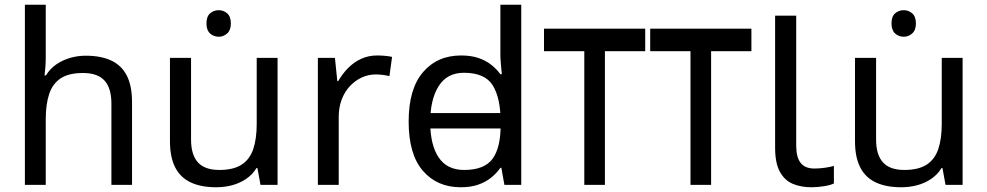

<svg xmlns="http://www.w3.org/2000/svg" viewBox="-20 -780 4166 810"><path d="M173 -537Q173 -518 171.5 -498Q170 -478 168 -462H174Q191 -490 217 -508Q243 -526 275 -535.5Q307 -545 341 -545Q406 -545 449.5 -524.5Q493 -504 515 -461Q537 -418 537 -349V0H450V-343Q450 -408 421 -440Q392 -472 330 -472Q270 -472 236 -449.5Q202 -427 187.5 -383.5Q173 -340 173 -277V0H85V-760H173Z M903 -737Q923 -737 938.5 -723.5Q954 -710 954 -681Q954 -653 938.5 -639Q923 -625 903 -625Q881 -625 866 -639Q851 -653 851 -681Q851 -710 866 -723.5Q881 -737 903 -737ZM1151 -536V0H1079L1066 -71H1062Q1045 -43 1018 -25Q991 -7 959 1.5Q927 10 892 10Q828 10 784.5 -10.5Q741 -31 719 -74Q697 -117 697 -185V-536H786V-191Q786 -127 815 -95Q844 -63 905 -63Q965 -63 999.5 -85.5Q1034 -108 1048.5 -151.5Q1063 -195 1063 -257V-536Z M1571 -546Q1586 -546 1603.5 -544.5Q1621 -543 1634 -540L1623 -459Q1610 -462 1594.5 -464Q1579 -466 1565 -466Q1534 -466 1506 -453Q1478 -440 1456 -416.5Q1434 -393 1421.5 -360Q1409 -327 1409 -286V0H1321V-536H1393L1403 -438H1407Q1424 -468 1448 -492.5Q1472 -517 1503 -531.5Q1534 -546 1571 -546Z M1753 -238V-303H2129V-238ZM1924 10Q1824 10 1764 -59.5Q1704 -129 1704 -267Q1704 -405 1764.5 -475.5Q1825 -546 1925 -546Q1967 -546 1998 -535.5Q2029 -525 2052 -507Q2075 -489 2091 -467H2097Q2096 -480 2093.5 -505.5Q2091 -531 2091 -546V-760H2179V0H2108L2095 -72H2091Q2075 -49 2052 -30.5Q2029 -12 1997.5 -1Q1966 10 1924 10ZM1938 -63Q2023 -63 2057.5 -109.5Q2092 -156 2092 -250V-266Q2092 -366 2059 -419.5Q2026 -473 1937 -473Q1866 -473 1830.5 -416.5Q1795 -360 1795 -265Q1795 -169 1830.5 -116Q1866 -63 1938 -63Z M2702 -659V-564H2532V0H2445V-564H2275V-659Z M3150 -659V-564H2980V0H2893V-564H2723V-659Z M3403 10Q3359 10 3324.5 -4.5Q3290 -19 3270 -55.5Q3250 -92 3250 -157V-714H3339V-165Q3339 -117 3357.5 -93Q3376 -69 3416 -69Q3438 -69 3461.5 -72.5Q3485 -76 3498 -80V-6Q3484 1 3456.5 5.5Q3429 10 3403 10Z M3793 -737Q3813 -737 3828.5 -723.5Q3844 -710 3844 -681Q3844 -653 3828.5 -639Q3813 -625 3793 -625Q3771 -625 3756 -639Q3741 -653 3741 -681Q3741 -710 3756 -723.5Q3771 -737 3793 -737ZM4041 -536V0H3969L3956 -71H3952Q3935 -43 3908 -25Q3881 -7 3849 1.5Q3817 10 3782 10Q3718 10 3674.5 -10.5Q3631 -31 3609 -74Q3587 -117 3587 -185V-536H3676V-191Q3676 -127 3705 -95Q3734 -63 3795 -63Q3855 -63 3889.5 -85.5Q3924 -108 3938.5 -151.5Q3953 -195 3953 -257V-536Z"/></svg>

Font: hexumalayalam05
Style: Book
Weight: 400
Designer: Jelle Bosma - Monotype Design Team
Foundry: Monotype Imaging Inc.
Version: Version 2.003